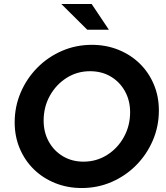

<svg xmlns="http://www.w3.org/2000/svg" viewBox="-20 -937 837 968"><path d="M392 11Q320 11 258 -14Q196 -39 150.5 -83.5Q105 -128 79.5 -188.5Q54 -249 54 -320Q54 -400 84.5 -471Q115 -542 168.5 -596Q222 -650 292.5 -680.5Q363 -711 443 -711Q515 -711 577 -686Q639 -661 684.5 -616.5Q730 -572 755.5 -511.5Q781 -451 781 -380Q781 -300 750.5 -229Q720 -158 666.5 -104Q613 -50 542.5 -19.5Q472 11 392 11ZM401 -122Q466 -122 519.5 -155.5Q573 -189 604.5 -246Q636 -303 636 -371Q636 -430 610 -477Q584 -524 538.5 -551Q493 -578 434 -578Q369 -578 316 -544.5Q263 -511 231.5 -454.5Q200 -398 200 -329Q200 -270 226 -223Q252 -176 297.5 -149Q343 -122 401 -122ZM420 -787 289 -917H442L529 -787Z"/></svg>

Font: Red Hat Display
Style: Bold Italic
Weight: 700
Italic angle: -12°
Designer: Pentagram, MCKL
Foundry: Pentagram, MCKL
Version: Version 1.023; ttfautohint (v1.8.3)